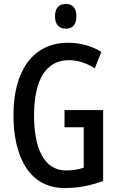

<svg xmlns="http://www.w3.org/2000/svg" viewBox="-20 -940 594 970"><path d="M313 -920C276 -920 258 -898 258 -857C258 -817 278 -795 313 -795C347 -795 366 -817 366 -857C366 -897 349 -920 313 -920ZM306 -384V-297H403V-93C377 -83 347 -79 313 -79C200 -79 152 -196 152 -356C152 -538 213 -636 328 -636C372 -636 416 -622 459 -595L492 -678C444 -707 387 -724 325 -724C141 -724 48 -575 48 -359C48 -144 131 10 306 10C374 10 439 -2 501 -26V-384Z"/></svg>

Font: Noto Sans Khmer ExtraCondensed Medium
Style: Regular
Weight: 500
Width: 2
Designer: Danh Hong and the Monotype Design Team
Foundry: Monotype Imaging Inc.
Version: Version 2.004